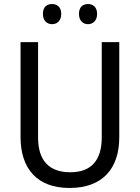

<svg xmlns="http://www.w3.org/2000/svg" viewBox="-20 -923 694 953"><path d="M193 -854C193 -820 213 -803 239 -803C263 -803 284 -820 284 -854C284 -888 263 -903 239 -903C213 -903 193 -889 193 -854ZM372 -854C372 -820 392 -803 417 -803C441 -803 462 -820 462 -854C462 -888 441 -903 417 -903C392 -903 372 -889 372 -854ZM572 -242V-714H485V-241C485 -132 437 -68 329 -68C223 -68 169 -127 169 -240V-714H82V-243C82 -84 166 10 325 10C492 10 572 -89 572 -242Z"/></svg>

Font: Noto Sans Bengali UI SemiCondensed
Style: Regular
Weight: 400
Width: 4
Designer: Jelle Bosma - Monotype Design Team
Foundry: Monotype Imaging Inc.
Version: Version 2.003